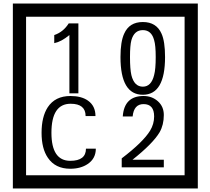

<svg xmlns="http://www.w3.org/2000/svg" viewBox="-20 -980 1195 1090"><path d="M1103 90H53V-960H1103ZM1028 15V-885H128V15ZM425 -450H374V-781Q328 -743 288 -735V-781Q339 -798 370 -847H425ZM917 -656Q917 -442 791 -442Q664 -442 664 -656Q664 -744 685 -789Q714 -855 791 -855Q868 -855 897 -789Q917 -745 917 -656ZM864 -656Q864 -723 855 -752Q840 -809 791 -809Q742 -809 726 -752Q718 -723 718 -656Q718 -587 726 -553Q742 -488 791 -488Q839 -488 855 -554Q864 -587 864 -656ZM524 -136Q524 -80 478 -49Q438 -22 379 -22Q294 -22 252 -84Q216 -136 216 -226Q216 -317 251 -371Q293 -435 380 -435Q442 -435 479 -409Q522 -379 522 -321H466Q466 -391 381 -391Q272 -391 272 -226Q272 -67 379 -67Q468 -67 468 -136ZM910 -30H671V-81Q792 -173 832 -238Q855 -276 855 -319Q855 -389 795 -389Q740 -389 733 -319H677Q685 -435 795 -435Q843 -435 876.5 -405Q910 -375 910 -327Q910 -271 886 -229Q848 -165 732 -73H910Z"/></svg>

Font: Unicode BMP Fallback SIL
Style: Regular
Weight: 400
Foundry: NRSI, SIL International
Version: Version 5.1 Based on Unicode 5.1